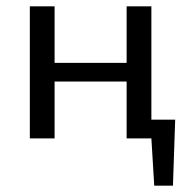

<svg xmlns="http://www.w3.org/2000/svg" viewBox="-20 -436 595 605"><path d="M457 -59H532L525 149H466L457 0H379V-179H152V0H74V-416H152V-238H379V-416H457Z"/></svg>

Font: EauTestText Medium
Style: Regular
Weight: 500
Designer: Christian Thalmann (Catharsis Fonts)
Version: Version 0.001;PS 000.001;hotconv 1.0.88;makeotf.lib2.5.64775